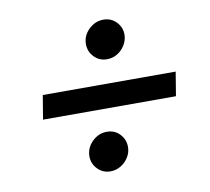

<svg xmlns="http://www.w3.org/2000/svg" viewBox="-63 -675 712 651"><g transform="rotate(-10 293.0 -349.5)"><path d="M321.8 -471Q295.4 -471 277.6 -489.6Q259.8 -508.2 259.8 -533.6Q259.8 -562.6 281.7 -584Q303.6 -605.4 332.2 -605.4Q358.8 -605.4 376.5 -587Q394.2 -568.6 394.2 -543.2Q394.2 -524.4 384 -507.6Q373.8 -490.8 357.7 -480.9Q341.6 -471 321.8 -471ZM267.4 -94.6Q241.4 -94.6 223.4 -113Q205.4 -131.4 205.4 -156.8Q205.4 -185.8 227.1 -207.4Q248.8 -229 277.8 -229Q304.8 -229 322.3 -210.4Q339.8 -191.8 339.8 -166.4Q339.8 -147 329.6 -130.7Q319.4 -114.4 303.1 -104.5Q286.8 -94.6 267.4 -94.6ZM72.2 -307 85.8 -389.4H543.4L529.8 -307Z"/></g></svg>

Font: MuseoModerno Thin
Style: Italic
Weight: 100
Italic angle: -9°
Designer: Pablo Cosgaya, Héctor Gatti, Marcela Romero, and the Authors of The MuseoModerno Project.
Foundry: Omnibus-Type Team
Version: Version 1.003